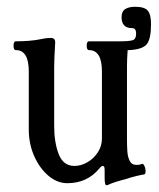

<svg xmlns="http://www.w3.org/2000/svg" viewBox="-20 -530 470 567"><path d="M294 17Q289 17 289 -5V-28Q289 -40 284 -40Q279 -40 273 -32Q237 11 179 11Q149 11 123 -11Q97 -33 81 -69Q65 -105 65 -148V-319Q65 -382 27 -382Q20 -382 20 -395Q20 -408 27 -408Q47 -408 66 -409.5Q85 -411 104 -415Q113 -417 120.5 -417.5Q128 -418 130 -418Q143 -418 143 -405Q140 -353 140 -333V-158Q140 -109 153.5 -74.5Q167 -40 200 -40Q219 -40 237.5 -50.5Q256 -61 268.5 -79.5Q281 -98 281 -121V-319Q281 -382 243 -382Q236 -382 236 -395Q236 -408 243 -408H334Q360 -408 371 -411Q382 -414 382 -431Q382 -447 370 -447Q339 -447 339 -479Q339 -496 349.5 -503Q360 -510 379 -510Q407 -510 416.5 -498.5Q426 -487 426 -459Q426 -415 413.5 -399.5Q401 -384 361 -382Q359 -382 357 -382Q355 -355 355 -336V-117Q355 -101 356 -84Q357 -67 363 -55Q369 -43 383 -43Q390 -43 393 -44Q396 -45 400 -46Q405 -47 409 -33Q412 -17 406 -15Q399 -14 382 -10Q365 -6 351 -1Q335 3 321 7.5Q307 12 299 16Q297 17 294 17Z"/></svg>

Font: Junicode Two Beta Condensed
Style: Regular
Weight: 400
Width: 3
Designer: Peter S. Baker
Foundry: Briery Creek Software
Version: Version 1.053; ttfautohint (v1.8.4)